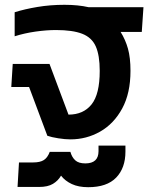

<svg xmlns="http://www.w3.org/2000/svg" viewBox="-20 -570 639 799"><path d="M273 10Q251 10 222.5 5.5Q194 1 177 -5L101 -208H27L33 -304H186L265 -93Q327 -93 361 -135.5Q395 -178 395 -275Q395 -340 378.5 -377Q362 -414 322 -429.5Q282 -445 213 -445Q173 -445 127.5 -438.5Q82 -432 41 -419V-519Q82 -532 135.5 -541Q189 -550 248 -550Q277 -550 302 -547.5Q327 -545 349 -540H577L570 -437H482Q502 -405 512.5 -367.5Q523 -330 523 -275Q523 -182 488.5 -118.5Q454 -55 397 -22.5Q340 10 273 10ZM347 209Q307 209 279 196Q251 183 234 161Q222 182 200.5 195Q179 208 143 208H53L59 106H118Q147 106 162.5 96Q178 86 187 62H273Q279 84 293 97Q307 110 335 110Q390 110 390 59V36H502V61Q502 129 463.5 169Q425 209 347 209Z"/></svg>

Font: Kanit Medium
Style: Regular
Weight: 500
Designer: Katatrad Team
Foundry: CadsonDemak
Version: Version 2.000; ttfautohint (v1.8.3)